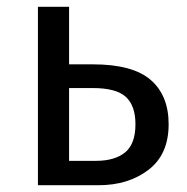

<svg xmlns="http://www.w3.org/2000/svg" viewBox="-20 -547 553 567"><path d="M478 -180Q478 -91 418.5 -45.5Q359 0 271 0H92V-527H184V-357H254Q372 -357 425 -311Q478 -265 478 -180ZM380 -180Q380 -235 351.5 -261Q323 -287 253 -287H184V-72H263Q319 -72 349.5 -97Q380 -122 380 -180Z"/></svg>

Font: Fira GO
Style: Regular
Weight: 400
Designer: Carrois Corporate
Foundry: Carrois Corporate GbR
Version: Version 0.300